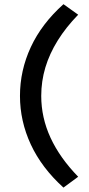

<svg xmlns="http://www.w3.org/2000/svg" viewBox="-20 -758 414 894"><path d="M275.5 -738.5 344 -689.5Q287 -631 248.8 -569.5Q210.5 -508 191.2 -443.8Q172 -379.5 172 -311.5Q172 -210.5 215.2 -116.8Q258.5 -23 344 65L275.5 115.5Q174 23.5 123.5 -85.2Q73 -194 73 -311.5Q73 -430 123.5 -538.8Q174 -647.5 275.5 -738.5Z"/></svg>

Font: Karla Medium
Style: Regular
Weight: 500
Designer: Jonathan Pinhorn
Version: Version 2.001